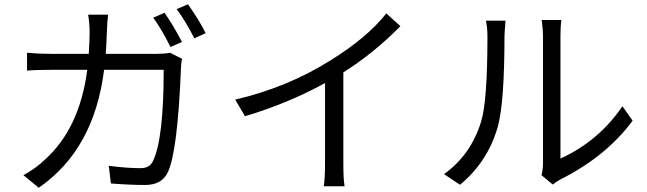

<svg xmlns="http://www.w3.org/2000/svg" viewBox="-20 -844 3040 902"><path d="M715 -591Q751 -591 779 -596L835 -568Q830 -540 830 -519Q814 -132 769 -36Q741 25 662 25Q592 25 501 18L491 -65Q576 -54 640 -54Q683 -54 698 -86Q749 -189 749 -516H469Q422 -141 162 38L90 -21Q149 -53 192 -95Q354 -241 390 -516H222Q142 -516 107 -512V-596Q165 -591 221 -591H397Q401 -655 401 -692Q401 -735 394 -775H488Q484 -747 482 -694Q481 -656 477 -591ZM753 -784Q794 -725 835 -647L781 -623Q741 -704 700 -761ZM863 -824Q918 -746 946 -688L893 -664Q850 -748 810 -801Z M1861 -721Q1736 -594 1593 -504V-76Q1593 1 1599 31H1501Q1507 -7 1507 -76V-454Q1333 -358 1131 -298L1085 -376Q1330 -433 1532 -560Q1705 -667 1795 -781Z M2066 -26Q2192 -116 2240 -272Q2270 -367 2270 -674Q2270 -710 2263 -747H2355Q2350 -687 2350 -675Q2350 -365 2319 -250Q2272 -84 2141 24ZM2524 -21Q2531 -49 2531 -77V-676Q2531 -702 2525 -750H2617Q2613 -718 2613 -676V-99Q2794 -182 2904 -345L2952 -277Q2828 -109 2611 0Q2595 8 2577 23Z"/></svg>

Font: KaiGen Gothic CN Regular
Style: Regular
Weight: 400
Designer: Ryoko NISHIZUKA  (kana & ideographs); Paul D. Hunt (Latin, Greek & Cyrillic); Wenlong ZHANG  (bopomofo); Sandoll Communi
Foundry: Adobe Systems Incorporated
Version: Version 1.002.20150501